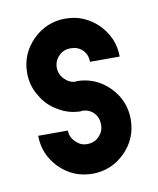

<svg xmlns="http://www.w3.org/2000/svg" viewBox="-58 -482 436 529"><g transform="rotate(-10 159.5 -217.0)"><path d="M160 0C195 0 226 -13 251 -38C276 -63 289 -94 289 -130C289 -165 276 -196 251 -221C226 -246 195 -259 159 -259V-258C146 -258 136 -263 127 -272C118 -281 113 -292 113 -305C113 -318 118 -329 127 -338C136 -347 147 -351 160 -351C173 -351 184 -347 193 -338C202 -329 206 -318 206 -305H289C289 -322 286 -339 279 -355C272 -371 262 -385 251 -396C240 -407 226 -417 210 -424C194 -431 177 -434 159 -434C124 -434 93 -421 68 -396C43 -371 30 -340 30 -305C30 -281 36 -259 48 -240C59 -220 75 -204 95 -193C114 -181 136 -175 159 -175V-176C172 -176 184 -172 193 -163C202 -154 206 -142 206 -129C206 -121 204 -113 200 -106C195 -99 190 -93 183 -89C176 -85 168 -83 159 -83C146 -83 136 -88 127 -97C118 -106 113 -116 113 -129H30C30 -94 43 -63 68 -38C93 -13 124 0 160 0Z"/></g></svg>

Font: Kunika
Style: Regular
Weight: 400
Designer: Leo Kuroshita
Foundry: kurogedelic
Version: Version 1.000;PS 001.000;hotconv 1.0.88;makeotf.lib2.5.64775